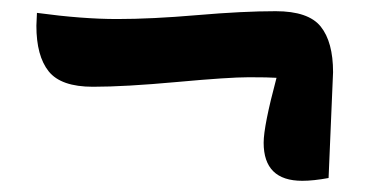

<svg xmlns="http://www.w3.org/2000/svg" viewBox="-20 -444 660 343"><path d="M575 -315 567 -126Q540 -121 520 -121Q451 -121 451 -189Q451 -219 474 -305Q460 -306 424.5 -306Q389 -306 296 -297.5Q203 -289 146 -289Q89 -289 67 -316.5Q45 -344 45 -398Q45 -402 45.5 -409.5Q46 -417 46 -421Q127 -410 189 -410Q251 -410 332.5 -417Q414 -424 472.5 -424Q531 -424 553 -396.5Q575 -369 575 -315Z"/></svg>

Font: MeriendaOneRegular
Style: Regular
Weight: 400
Designer: Eduardo Rodriguez Tunni
Foundry: Eduardo Rodriguez Tunni
Version: Version 1.001